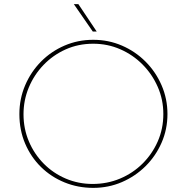

<svg xmlns="http://www.w3.org/2000/svg" viewBox="-20 -903 905 931"><path d="M74 -350Q74 -424 102 -489.5Q130 -555 179 -604.5Q228 -654 293 -682Q358 -710 432 -710Q506 -710 571 -682Q636 -654 685.5 -604.5Q735 -555 763.5 -489.5Q792 -424 792 -350Q792 -276 763.5 -211Q735 -146 685.5 -97Q636 -48 571 -20Q506 8 432 8Q358 8 293 -18.5Q228 -45 179 -93Q130 -141 102 -206.5Q74 -272 74 -350ZM94 -349Q94 -279 120 -217.5Q146 -156 192 -109.5Q238 -63 299 -37Q360 -11 429 -11Q500 -11 562 -37Q624 -63 671 -109.5Q718 -156 745 -217.5Q772 -279 772 -350Q772 -420 745 -481.5Q718 -543 671.5 -590Q625 -637 563.5 -664Q502 -691 432 -691Q360 -691 298.5 -663.5Q237 -636 191 -588Q145 -540 119.5 -478.5Q94 -417 94 -349ZM338 -883H360L449 -750H430Z"/></svg>

Font: Synthetic Thin
Style: Regular
Weight: 100
Designer: Santiago Orozco
Foundry: Typemade
Version: Version 2.000; ttfautohint (v1.8.4.7-5d5b)